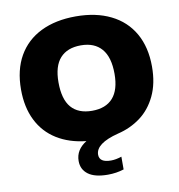

<svg xmlns="http://www.w3.org/2000/svg" viewBox="-102 -842 1087 1165"><g transform="rotate(-10 442.0 -260.0)"><path d="M845.5 -370Q845.5 -266 809.2 -190.2Q773 -114.5 711.5 -69Q650 -23.5 572 -5Q430.5 31 430.5 100.5Q430.5 148.5 502 148.5Q531.5 148.5 567.5 136.5V215Q521 230 468.5 230Q388.5 230 348 200Q307.5 170 307.5 117.5Q307.5 48.5 375 6.5Q270.5 -4.5 194.8 -51.8Q119 -99 78.8 -179.8Q38.5 -260.5 38.5 -370Q38.5 -490.5 87.2 -575.8Q136 -661 226.8 -705.5Q317.5 -750 442 -750Q566 -750 657 -705.2Q748 -660.5 796.8 -575Q845.5 -489.5 845.5 -370ZM614 -366Q614 -469 569.8 -520.2Q525.5 -571.5 442 -571.5Q358.5 -571.5 314.2 -522.5Q270 -473.5 270 -374Q270 -269 313.5 -218.8Q357 -168.5 442 -168.5Q526.5 -168.5 570.2 -218Q614 -267.5 614 -366Z"/></g></svg>

Font: Encode Sans Semi Expanded Black
Style: Regular
Weight: 900
Width: 6
Designer: Multiple Designers
Foundry: Impallari Type
Version: Version 2.000